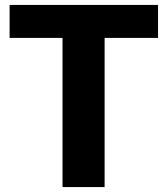

<svg xmlns="http://www.w3.org/2000/svg" viewBox="-20 -760 680 780"><path d="M234 -606H19V-740H622V-606H405V0H234Z"/></svg>

Font: Encode Sans Normal
Style: Bold
Weight: 700
Designer: Pablo Impallari, Andres Torresi
Foundry: Pablo Impallari, Andres Torresi
Version: Version 1.000; ttfautohint (v1.00) -l 8 -r 50 -G 200 -x 14 -